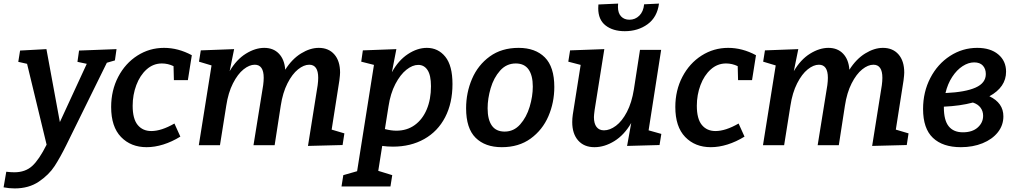

<svg xmlns="http://www.w3.org/2000/svg" viewBox="-75 -810 5677 1071"><path d="M575 -536 566 -473 521 -460 295 -1Q261 68 229.5 116.5Q198 165 142 203Q86 241 7 241Q-24 241 -55 235L-40 148Q-15 151 5 151Q66 151 104.5 116Q143 81 185 -3L76 -454L27 -465L37 -528L184 -536L259 -129L409 -454L357 -465L366 -528Z M665 -220Q665 -147 693 -113Q721 -79 769 -79Q825 -79 898 -121L931 -48Q884 -19 836 -4Q788 11 743 11Q655 11 600 -46Q545 -103 545 -213Q545 -306 584.5 -381.5Q624 -457 691.5 -500Q759 -543 840 -543Q919 -543 995 -502L973 -363H895L893 -441Q862 -456 828 -456Q780 -456 743 -423Q706 -390 685.5 -335.5Q665 -281 665 -220Z M1775 -87 1846 -66 1836 -1 1643 4 1697 -335Q1700 -358 1700 -376Q1700 -449 1650 -449Q1620 -449 1587.5 -423Q1555 -397 1528.5 -345Q1502 -293 1491 -220L1457 0H1339L1393 -335Q1396 -358 1396 -376Q1396 -449 1346 -449Q1316 -449 1283.5 -423Q1251 -397 1224.5 -345Q1198 -293 1187 -220L1152 0H1034L1105 -445L1035 -466L1045 -529L1231 -536L1206 -413Q1244 -478 1296.5 -510.5Q1349 -543 1399 -543Q1450 -543 1481 -510.5Q1512 -478 1516 -421Q1554 -481 1604.5 -512Q1655 -543 1703 -543Q1758 -543 1790 -506.5Q1822 -470 1822 -405Q1822 -393 1818 -361Z M2449 -341Q2449 -235 2408 -156Q2367 -77 2291.5 -34.5Q2216 8 2117 8Q2085 8 2057 4L2035 143L2113 167L2103 230H1830L1840 167L1917 145L2011 -448L1940 -466L1949 -529L2136 -536L2111 -407Q2147 -473 2200 -508Q2253 -543 2306 -543Q2369 -543 2409 -493.5Q2449 -444 2449 -341ZM2072 -90Q2107 -81 2136 -81Q2195 -81 2238.5 -112.5Q2282 -144 2305.5 -200Q2329 -256 2329 -329Q2329 -390 2310 -419Q2291 -448 2258 -448Q2226 -448 2192 -421Q2158 -394 2130.5 -341.5Q2103 -289 2092 -216Z M3017 -325Q3017 -238 2984 -161.5Q2951 -85 2885 -37Q2819 11 2724 11Q2631 11 2578 -41.5Q2525 -94 2525 -206Q2525 -293 2558 -370Q2591 -447 2657 -495Q2723 -543 2818 -543Q2911 -543 2964 -490Q3017 -437 3017 -325ZM2645 -206Q2645 -143 2668.5 -109.5Q2692 -76 2740 -76Q2791 -76 2826.5 -116Q2862 -156 2879.5 -214.5Q2897 -273 2897 -327Q2897 -389 2873.5 -422.5Q2850 -456 2802 -456Q2750 -456 2714.5 -416Q2679 -376 2662 -318Q2645 -260 2645 -206Z M3543 -83 3614 -63 3604 -1 3423 4 3446 -124Q3407 -57 3352 -23Q3297 11 3241 11Q3183 11 3150 -26.5Q3117 -64 3117 -129Q3117 -149 3120 -170L3164 -448L3095 -466L3105 -529L3296 -536L3242 -197Q3238 -167 3238 -157Q3238 -121 3252.5 -102Q3267 -83 3294 -83Q3327 -83 3361 -108.5Q3395 -134 3422 -185.5Q3449 -237 3461 -312L3495 -532H3613ZM3262 -764Q3262 -778 3263 -785L3373 -790Q3372 -784 3372 -772Q3372 -737 3389.5 -718.5Q3407 -700 3436 -700Q3468 -700 3491 -722.5Q3514 -745 3518 -786L3601 -790Q3591 -714 3537.5 -675Q3484 -636 3410 -636Q3344 -636 3303 -668Q3262 -700 3262 -764Z M3812 -220Q3812 -147 3840 -113Q3868 -79 3916 -79Q3972 -79 4045 -121L4078 -48Q4031 -19 3983 -4Q3935 11 3890 11Q3802 11 3747 -46Q3692 -103 3692 -213Q3692 -306 3731.5 -381.5Q3771 -457 3838.5 -500Q3906 -543 3987 -543Q4066 -543 4142 -502L4120 -363H4042L4040 -441Q4009 -456 3975 -456Q3927 -456 3890 -423Q3853 -390 3832.5 -335.5Q3812 -281 3812 -220Z M4922 -87 4993 -66 4983 -1 4790 4 4844 -335Q4847 -358 4847 -376Q4847 -449 4797 -449Q4767 -449 4734.5 -423Q4702 -397 4675.5 -345Q4649 -293 4638 -220L4604 0H4486L4540 -335Q4543 -358 4543 -376Q4543 -449 4493 -449Q4463 -449 4430.5 -423Q4398 -397 4371.5 -345Q4345 -293 4334 -220L4299 0H4181L4252 -445L4182 -466L4192 -529L4378 -536L4353 -413Q4391 -478 4443.5 -510.5Q4496 -543 4546 -543Q4597 -543 4628 -510.5Q4659 -478 4663 -421Q4701 -481 4751.5 -512Q4802 -543 4850 -543Q4905 -543 4937 -506.5Q4969 -470 4969 -405Q4969 -393 4965 -361Z M5522 -161Q5522 -111 5491 -72Q5460 -33 5406 -11Q5352 11 5285 11Q5184 11 5129 -41Q5074 -93 5074 -202Q5074 -297 5114.5 -375Q5155 -453 5224.5 -498Q5294 -543 5376 -543Q5450 -543 5493.5 -506.5Q5537 -470 5537 -410Q5537 -324 5444 -273Q5522 -236 5522 -161ZM5199 -291Q5310 -296 5367 -321.5Q5424 -347 5424 -397Q5424 -426 5407.5 -444Q5391 -462 5359 -462Q5327 -462 5294.5 -441Q5262 -420 5236.5 -381Q5211 -342 5199 -291ZM5409 -164Q5409 -190 5394.5 -209.5Q5380 -229 5352 -238Q5281 -219 5190 -215V-211Q5190 -139 5217 -105.5Q5244 -72 5296 -72Q5349 -72 5379 -99Q5409 -126 5409 -164Z"/></svg>

Font: Bitter Pro SemiBold
Style: Italic
Weight: 600
Italic angle: -9°
Designer: Sol Matas, and Bitter project Authors
Foundry: Sol Matas
Version: Version 1.010